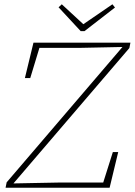

<svg xmlns="http://www.w3.org/2000/svg" viewBox="-20 -875 628 895"><path d="M6 0 11 -25 556 -662 548 -643 551 -656 359 -652H151L168 -666L121 -511H96L136 -676H588L583 -651L35 -11L44 -31L43 -20L250 -24H472L457 -11L506 -166H531L491 0ZM268 -855 374 -757H361L504 -855L516 -840L374 -730H356L253 -841Z"/></svg>

Font: Source Serif 4 ExtraLight
Style: Italic
Weight: 250
Italic angle: -12°
Designer: Frank Grießhammer
Foundry: Adobe Systems Incorporated
Version: Version 4.004;hotconv 1.0.116;makeotfexe 2.5.65601